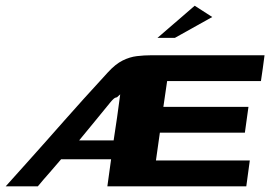

<svg xmlns="http://www.w3.org/2000/svg" viewBox="-28 -654 949 674"><path d="M-7.9 0Q36.2 -48.9 70.9 -87.8Q105.5 -126.6 136.1 -160.9Q166.6 -195.2 197.7 -230.6Q228.7 -266 265.8 -306.9Q302.9 -347.7 350.8 -400.1Q377.3 -429.1 402.5 -441.6Q427.7 -454.1 452.8 -457Q477.9 -460 502.3 -460H900.6Q897.5 -437.1 894.6 -414.7Q891.7 -392.3 888 -369.4H558.7L545.5 -278.8H844.2L831.6 -188.2Q756.7 -188.2 682.5 -188.2Q608.4 -188.2 533.2 -188.2L519.4 -90.6H848.9L836.6 0Q714.3 0 592.7 0Q471.2 0 348.9 0L362 -94.9H186.5Q166.4 -70.9 145.6 -47.4Q124.7 -24 104.9 0ZM249.8 -161.1Q280.1 -161.1 310.5 -161.1Q340.8 -161.1 370.9 -161.1Q377.4 -201.8 383 -242Q388.5 -282.3 394 -322.7Q391 -319.9 388.1 -317.5Q385.2 -315.1 382.5 -312.4Q375.9 -311.7 370.2 -306.4Q364.4 -301.1 359 -294.2Q331.8 -260.6 304.5 -227.6Q277.2 -194.6 249.8 -161.1ZM524.7 -521 655.5 -633.9 717 -594.3 585.8 -521Z"/></svg>

Font: Genos Thin
Style: Italic
Weight: 100
Italic angle: -8°
Designer: Robert E. Leuschke
Foundry: Robert E. Leuschke
Version: Version 1.010